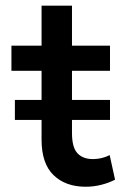

<svg xmlns="http://www.w3.org/2000/svg" viewBox="-20 -660 480 694"><path d="M289.7 15Q217 15 173.6 -26.9Q130.2 -68.8 130.2 -155.2V-639.5H240.2V-495H377.6V-404H240.2V-179.4Q240.2 -127.3 259.8 -106.2Q279.5 -85 315.6 -85Q332.9 -85 348.4 -88.9Q363.9 -92.8 376.4 -99.4L395.9 -10.6Q374.6 0.6 346.9 7.8Q319.2 15 289.7 15ZM21.3 -404V-495H144.3V-404ZM33.8 -226.5V-298.8H377.6V-226.5Z"/></svg>

Font: Geologica Thin
Style: Regular
Weight: 100
Version: Version 1.010;gftools[0.9.28]